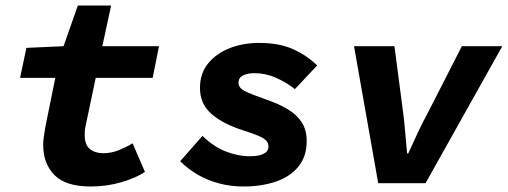

<svg xmlns="http://www.w3.org/2000/svg" viewBox="-20 -666 1846 698"><path d="M310 12Q219 12 178 -29.5Q137 -71 137 -140Q137 -155 139.5 -170Q142 -185 145 -205L181 -383H53L76 -492L211 -498L263 -646H384L352 -498H558L535 -383H328L292 -212Q289 -199 288.5 -191Q288 -183 288 -175Q288 -139 307 -124Q326 -109 355 -109Q385 -109 413 -120.5Q441 -132 462 -145L507 -41Q474 -19 421 -3.5Q368 12 310 12Z M865 12Q818 12 775.5 0.5Q733 -11 698 -31.5Q663 -52 635 -80L716 -172Q756 -133 800.5 -115.5Q845 -98 889 -98Q921 -98 938.5 -107Q956 -116 956 -133Q956 -146 947.5 -155Q939 -164 919 -172.5Q899 -181 864 -192Q789 -216 748 -252.5Q707 -289 707 -346Q707 -400 737.5 -436.5Q768 -473 816.5 -491.5Q865 -510 922 -510Q996 -510 1047 -486.5Q1098 -463 1133 -428L1052 -342Q1022 -366 984 -383Q946 -400 905 -400Q879 -400 863 -391.5Q847 -383 847 -365Q847 -347 869 -335.5Q891 -324 948 -304Q992 -289 1025 -269.5Q1058 -250 1076.5 -222Q1095 -194 1095 -153Q1095 -97 1064.5 -60Q1034 -23 982 -5.5Q930 12 865 12Z M1355 0 1267 -498H1414L1445 -261Q1450 -224 1453 -186Q1456 -148 1460 -108H1464Q1481 -146 1499.5 -185Q1518 -224 1538 -261L1659 -498H1806L1527 0Z"/></svg>

Font: Source Code Pro ExtraBold
Style: Italic
Weight: 800
Italic angle: -11°
Monospace: yes
Designer: Paul D. Hunt, Teo Tuominen
Foundry: Adobe Systems Incorporated
Version: Version 1.016;hotconv 1.0.116;makeotfexe 2.5.65601